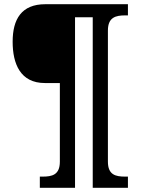

<svg xmlns="http://www.w3.org/2000/svg" viewBox="-20 -780 667 911"><path d="M169 111H336V-698H420V111H587V58H574C529 58 492 50 492 -13V-635C492 -698 529 -707 574 -707H587V-760H195C82 -760 40 -689 40 -582C40 -478 76 -386 193 -386H264V-13C264 50 227 58 182 58H169Z"/></svg>

Font: Noto Serif Malayalam
Style: Bold
Weight: 700
Designer: Indian type Foundry, Jelle Bosma, Monotype Design Team
Foundry: Monotype Imaging Inc.
Version: Version 2.104